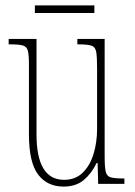

<svg xmlns="http://www.w3.org/2000/svg" viewBox="-20 -680 498 710"><path d="M215 10Q155 10 121 -34.5Q87 -79 87 -184V-443Q87 -477 83 -492.5Q79 -508 64 -512Q49 -516 16 -516H12V-536H115V-183Q115 -15 217 -15Q259 -15 286 -41.5Q313 -68 326 -111Q339 -154 339 -203V-426Q339 -468 336 -487Q333 -506 318.5 -511Q304 -516 269 -516H266V-536H367V-101Q367 -62 371 -45Q375 -28 390 -24Q405 -20 438 -20H440V0H343L341 -77H337Q319 -39 290 -14.5Q261 10 215 10ZM109 -632V-660H329V-632Z"/></svg>

Font: Noto Serif Ethiopic ExtraCondensed Thin
Style: Regular
Weight: 100
Width: 2
Designer: Monotype Design Team
Foundry: Monotype Imaging Inc.
Version: Version 2.102; ttfautohint (v1.8.4.7-5d5b)